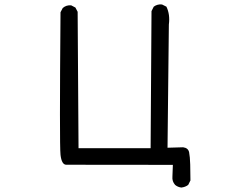

<svg xmlns="http://www.w3.org/2000/svg" viewBox="-20 -739 1040 863"><path d="M795 104Q779 102 767 92Q753 76 755 55L757 2Q298 2 277.5 1.5Q257 1 252 -43Q247 -87 252 -684L262 -703Q278 -717 300 -715L319 -705L329 -686L333 -73H657L661 -689L671 -709Q687 -721 708 -719L728 -709Q745 -674 739 -629L733 -75L803 -77Q826 -74 830 -54.5Q834 -35 835 1Q836 37 836 72L826 92Q813 102 795 104Z"/></svg>

Font: Kosefont JP
Style: Regular
Weight: 400
Designer: Nozomi Seto 瀬戸のぞみ
Version: Version 3.00;June 19, 2020